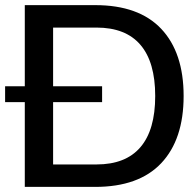

<svg xmlns="http://www.w3.org/2000/svg" viewBox="-20 -732 769 752"><path d="M353 0H77.1V-332H0V-394H77.1V-711.9H353Q523.9 -711.9 611.6 -618.9Q699.2 -525.9 699.2 -356Q699.2 -186 611.6 -93Q523.9 0 353 0ZM379.9 -332H188V-87.9H357.9Q472.2 -87.9 530 -155.5Q587.9 -223.1 587.9 -356Q587.9 -488.8 530 -556.4Q472.2 -624 357.9 -624H188V-394H379.9Z"/></svg>

Font: Creato Display Medium
Style: Regular
Weight: 500
Version: Version 1.000